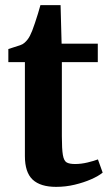

<svg xmlns="http://www.w3.org/2000/svg" viewBox="-20 -718 430 748"><path d="M198.5 10Q137.5 10 107.2 -18.2Q77 -46.5 77 -110V-476H12.5V-527Q23.5 -531 35.8 -534.5Q48 -538 58.5 -541.8Q69 -545.5 75 -551Q82 -557 87.2 -563.8Q92.5 -570.5 96.8 -579Q101 -587.5 105.5 -598.5Q110.5 -611 116.2 -628.5Q122 -646 127.8 -664.5Q133.5 -683 137.5 -698H216L220 -548H361V-476H221V-187Q221 -137 225 -114Q229 -91 240 -85Q251 -79 272.5 -79Q296 -79 321 -85Q346 -91 361.5 -97L380 -45.5Q363.5 -32 335 -19.5Q306.5 -7 271.2 1.5Q236 10 198.5 10Z"/></svg>

Font: Merriweather 36pt
Style: Bold
Weight: 700
Designer: Eben Sorkin
Foundry: Eben Sorkin
Version: Version 2.100